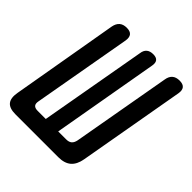

<svg xmlns="http://www.w3.org/2000/svg" viewBox="-215 -877 1015 1015"><g transform="rotate(45 292.5 -370.0)"><path d="M60 0Q15 0 -2.5 -21.5Q-20 -43 -12 -88L92 -688Q97 -714 112 -727Q127 -740 153 -740Q179 -740 189.5 -727Q200 -714 196 -688L98 -135Q94 -115 102 -105.5Q110 -96 130 -96H191L297 -694Q300 -717 313.5 -728.5Q327 -740 351 -740Q374 -740 383.5 -728.5Q393 -717 389 -694L284 -96H344Q364 -96 375 -105.5Q386 -115 390 -135L488 -688Q492 -714 507 -727Q522 -740 548 -740Q574 -740 584.5 -727Q595 -714 591 -689L485 -88Q477 -43 451.5 -21.5Q426 0 381 0Z"/></g></svg>

Font: Maple Mono NL SemiBold
Style: Italic
Weight: 600
Italic angle: -10°
Monospace: yes
Designer: subframe7536
Version: Version 7.000